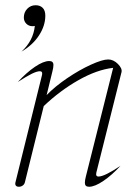

<svg xmlns="http://www.w3.org/2000/svg" viewBox="-20 -707 522 733"><path d="M153 -647Q153 -609 129 -572Q105 -535 62 -510Q107 -551 113 -608Q110 -607 104 -607Q90 -607 80.5 -616.5Q71 -626 71 -640Q71 -660 84 -673.5Q97 -687 116 -687Q133 -687 143 -677Q153 -667 153 -647ZM39 -11 140 -419Q141 -422 141 -427Q141 -435 132 -435Q121 -435 101.5 -425.5Q82 -416 48 -394Q81 -430 113.5 -452Q146 -474 168 -474Q184 -474 184 -459Q184 -449 180 -434L158 -344Q190 -377 236.5 -408.5Q283 -440 327 -460Q371 -480 393 -480Q413 -480 430 -463Q447 -446 444 -432L348 -49Q347 -46 347 -42Q347 -33 356 -33Q379 -33 440 -74Q408 -39 375 -16.5Q342 6 320 6Q304 6 304 -9Q304 -19 308 -34L412 -448Q350 -441 279.5 -401Q209 -361 147 -302L75 -11Q73 -3 66.5 1.5Q60 6 52 6Q44 6 40.5 1.5Q37 -3 39 -11Z"/></svg>

Font: Srisakdi
Style: Regular
Weight: 400
Designer: Cadson Demak Co.,Ltd.
Foundry: Cadson Demak Co.,Ltd.
Version: Version 1.000